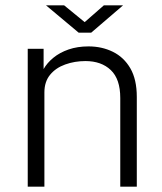

<svg xmlns="http://www.w3.org/2000/svg" viewBox="-20 -700 608 720"><path d="M84 0V-517H143.5V-441Q156.5 -464 180.2 -483.5Q204 -503 237.2 -514.5Q270.5 -526 312 -526Q362 -526 403.2 -505.8Q444.5 -485.5 468.8 -443.8Q493 -402 493 -336.5V0H431V-332.5Q431 -403.5 395.5 -437.2Q360 -471 300.5 -471Q260 -471 224.5 -458.2Q189 -445.5 167.8 -419.5Q146.5 -393.5 146.5 -353.5V0ZM275 -577.5 152.5 -680H220.5L297.5 -617L369.5 -680H441.5L322 -577.5Z"/></svg>

Font: Public Sans ExtraLight
Style: Regular
Weight: 250
Designer: The Public Sans Project Authors: Dan O. Williams and USWDS (Libre Franklin designed by Pablo Impallari and Rodrigo Fuenz
Version: Version 1.007